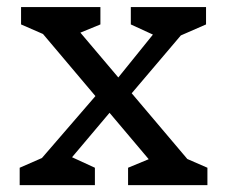

<svg xmlns="http://www.w3.org/2000/svg" viewBox="-20 -538 660 558"><path d="M352.2 -50.5 444.8 -88.8 442.2 -39.8 72.8 -477.3 128.8 -428.8 41.2 -467V-517.5H271.8V-467L178.7 -428.8L184.7 -477.3L555 -39.8L485.2 -93L582.8 -50.5V0H352.2ZM37.2 -50.5 136 -93.7 72 -44.2 286.3 -292.3 312.8 -227.3 158.3 -44.2 172.5 -88.8 255.8 -50.5V0H37.2ZM313.2 -299.7 457.3 -478.2 443.3 -428.8 360.2 -467V-517.5H578.8V-467L479.8 -423.8L542.2 -478.2L338.2 -238Z"/></svg>

Font: Monaspace Xenon Var ExtraLight
Style: Regular
Weight: 200
Designer: Riley Cran and the Lettermatic Team
Version: Version 1.200 (Monaspace Xenon Var)